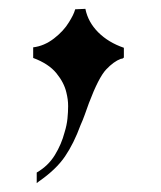

<svg xmlns="http://www.w3.org/2000/svg" viewBox="-20 -209 363 434"><path d="M55 -78V-102Q80 -105 102 -122Q124 -139 136 -159Q141 -167 144.5 -174Q148 -181 150 -188L173 -189Q179 -159 202 -136Q225 -113 260 -101V-79Q258 -77 256.5 -76.5Q255 -76 253 -76Q237 -70 220 -52Q203 -34 181 24Q176 38 171.5 50.5Q167 63 162 74Q147 115 127 144.5Q107 174 68 201Q67 202 65.5 203Q64 204 63 205V181Q89 166 104 141.5Q119 117 126 90Q131 74 132.5 59Q134 44 134 31Q134 23 133 15.5Q132 8 130 0Q125 -22 107.5 -43.5Q90 -65 55 -78Z"/></svg>

Font: Fette UNZ Fraktur
Style: Regular
Weight: 900
Foundry: UNZ1 Extensions by Catfonts.de
Version: Version 0.000 2012 initial release